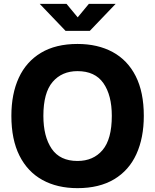

<svg xmlns="http://www.w3.org/2000/svg" viewBox="-20 -966 805 996"><path d="M382 10Q277 10 200 -32.5Q123 -75 81 -158.5Q39 -242 39 -365Q39 -479 77.5 -562.5Q116 -646 192.5 -692Q269 -738 382 -738Q487 -738 564.5 -696Q642 -654 684 -571Q726 -488 726 -365Q726 -251 687.5 -166.5Q649 -82 572 -36Q495 10 382 10ZM382 -131Q464 -131 512 -187.5Q560 -244 560 -365Q560 -472 516.5 -534.5Q473 -597 382 -597Q301 -597 253 -541Q205 -485 205 -365Q205 -258 248 -194.5Q291 -131 382 -131ZM320 -806 186 -946H325L383 -876L441 -946H580L446 -806Z"/></svg>

Font: BDO Grotesk
Style: Bold
Weight: 700
Designer: Deni Anggara
Foundry: Lokal Container
Version: Version 2.000